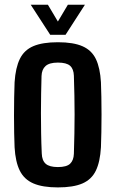

<svg xmlns="http://www.w3.org/2000/svg" viewBox="-20 -788 491 816"><path d="M226 8.5Q161 8.5 121.8 -8.5Q82.5 -25.5 64 -63Q45.5 -100.5 42 -162Q41 -187 40.2 -222.2Q39.5 -257.5 39.5 -297Q39.5 -336.5 40.2 -373.5Q41 -410.5 42 -438.5Q46 -500.5 64.5 -538Q83 -575.5 122 -592Q161 -608.5 226 -608.5Q292.5 -608.5 331.2 -591.2Q370 -574 387.8 -536.5Q405.5 -499 409 -438.5Q410 -412 410.8 -376.2Q411.5 -340.5 411.5 -301.8Q411.5 -263 410.8 -226.5Q410 -190 409 -162Q405.5 -100.5 387.5 -63Q369.5 -25.5 330.8 -8.5Q292 8.5 226 8.5ZM226 -78Q263 -78 278 -92.2Q293 -106.5 294 -134.5Q295.5 -179.5 296.2 -220.8Q297 -262 297 -301.8Q297 -341.5 296.2 -382Q295.5 -422.5 294 -466Q293 -495 277.8 -508.5Q262.5 -522 226 -522Q190 -522 173.8 -507.5Q157.5 -493 156.5 -465Q155.5 -430 154.8 -390Q154 -350 154 -307.5Q154 -265 154.8 -221.8Q155.5 -178.5 157.5 -135.5Q158.5 -106 174.2 -92Q190 -78 226 -78ZM193.5 -640 110.5 -768H183.5L226 -696.5L268.5 -768H341L258.5 -640Z"/></svg>

Font: Big Shoulders Text Thin
Style: Bold
Weight: 700
Version: Version 2.002